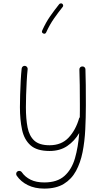

<svg xmlns="http://www.w3.org/2000/svg" viewBox="-20 -879 615 1129"><path d="M127 -491.7Q133.8 -491.2 138.7 -485.1Q143.6 -479 142.6 -472.2Q139.2 -441.4 137 -400.6Q134.8 -359.9 133.5 -319.3Q132.3 -278.8 132.3 -248.5Q132.3 -180.2 142.1 -129.9Q151.9 -79.6 181.6 -52.2Q211.4 -24.9 271.5 -24.9Q341.3 -24.9 383.3 -69.6Q425.3 -114.3 445.3 -183.6Q446.8 -187.5 449.2 -189.9Q449.7 -209 449.7 -228Q449.7 -247.1 449.7 -266.6Q449.7 -323.7 449 -379.2Q448.2 -434.6 446.8 -469.7Q446.3 -477.5 451.4 -482.9Q456.5 -488.3 463.9 -488.3Q471.7 -488.8 477.1 -483.6Q482.4 -478.5 482.4 -471.2Q483.9 -435.5 484.4 -380.1Q484.9 -324.7 484.9 -260.7Q484.9 -189 481.4 -118.2Q478 -47.4 465.6 15.4Q453.1 78.1 426.8 126.5Q400.4 174.8 355.2 202.4Q310.1 230 240.2 230Q185.1 230 143.8 209.7Q102.5 189.5 78.1 153.8Q74.2 147.5 75.4 140.1Q76.7 132.8 82.5 128.9Q88.9 125 96.4 126.2Q104 127.4 107.9 133.3Q127.4 161.6 160.2 177.7Q192.9 193.8 240.2 193.8Q316.4 193.8 359.1 155.5Q401.9 117.2 420.9 51.3Q439.9 -14.6 445.8 -96.7Q418.5 -49.8 375.5 -20.5Q332.5 8.8 271.5 8.8Q196.8 8.8 159.4 -24.7Q122.1 -58.1 109.6 -116.5Q97.2 -174.8 97.2 -248.5Q97.2 -280.3 98.4 -321.5Q99.6 -362.8 101.8 -404.1Q104 -445.3 107.4 -476.1Q108.4 -483.4 114 -488Q119.6 -492.7 127 -491.7ZM346.7 -856.4Q350.6 -853 351.3 -847.7Q352.1 -842.3 348.6 -838.4Q321.3 -804.2 296.9 -769.3Q272.5 -734.4 251.5 -688.5Q246.1 -677.2 234.4 -682.1Q223.1 -687.5 228 -699.2Q249.5 -747.1 275.1 -783.7Q300.8 -820.3 328.1 -854.5Q331.5 -858.4 337.2 -859.1Q342.8 -859.9 346.7 -856.4Z"/></svg>

Font: Mikhak-FD ExtraLight
Style: Regular
Weight: 200
Designer: Amin Abedi
Version: Version 3.2